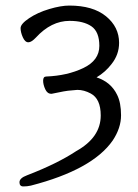

<svg xmlns="http://www.w3.org/2000/svg" viewBox="-20 -507 496 690"><path d="M327 -229Q379 -212 401 -166Q415 -138 415 -92.5Q415 -47 385 -2Q312 103 91 160Q78 163 64 163Q50 163 50 148Q50 133 77 123Q186 81 254 36Q342 -13 342 -92Q342 -152 306 -171Q282 -184 258 -184L236 -182Q216 -181 166 -170H164Q150 -170 142.5 -186.5Q135 -203 135 -217Q135 -232 146 -232Q222 -235 279.5 -262.5Q337 -290 337 -342Q337 -393 308.5 -412.5Q280 -432 230 -432Q164 -432 109 -372Q93 -355 82 -355Q70 -355 62 -373Q54 -391 54 -406Q54 -421 84.5 -441.5Q115 -462 157 -474.5Q199 -487 229 -487Q314 -487 361 -448.5Q408 -410 408 -353Q408 -311 381 -277Q359 -248 327 -229Z"/></svg>

Font: ToneOZ-Pinyin-WenKai-Regular
Style: Regular
Weight: 400
Designer: Fontworks Inc.
Foundry: ToneOZ
Version: Version 0.240331